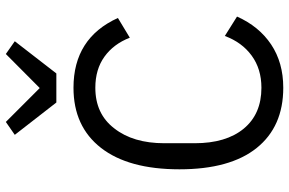

<svg xmlns="http://www.w3.org/2000/svg" viewBox="-187 -796 995 661"><g transform="rotate(-90 310.5 -465.5)"><path d="M338.9 12.2Q425.3 12.2 487.8 -29.5Q550.3 -71.3 584 -147L517.1 -189Q495.6 -130.4 449.7 -96.7Q403.8 -63 338.9 -63Q248.5 -63 198.2 -123.8Q147.9 -184.6 147.9 -293V-397Q147.9 -504.9 199.2 -569.8Q249 -634.8 338.9 -634.8Q402.3 -634.8 446 -603.3Q489.7 -571.8 511.2 -516.1L579.1 -557.1Q509.8 -710 338.9 -710Q205.6 -710 131.8 -615.2Q58.1 -520.5 58.1 -345.2Q58.1 -170.9 131.6 -79.3Q205.1 12.2 338.9 12.2ZM288.1 -769H388.2L499 -912.1L455.1 -942.9L337.9 -826.2L221.2 -942.9L176.8 -912.1Z"/></g></svg>

Font: Plexus Sans
Style: Regular
Weight: 400
Version: Version 2.001;PS 002.001;hotconv 1.0.70;makeotf.lib2.5.58329